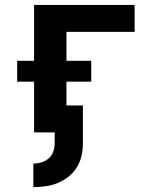

<svg xmlns="http://www.w3.org/2000/svg" viewBox="-20 -540 640 783"><path d="M116 223V127Q133 127 149.5 122Q166 117 179 105.5Q192 94 197.5 77.5Q203 61 203 44V0H119V-207H50V-292H119V-520H529V-410H251V-292H352V-207H251V-110H318V44Q318 70 312.5 95Q307 120 293.5 142Q280 164 260 180Q240 196 216 206Q192 216 166.5 219.5Q141 223 116 223Z"/></svg>

Font: Iosevka Aile Extrabold
Style: Regular
Weight: 800
Designer: Belleve Invis
Foundry: Belleve Invis
Version: Version 27.3.5; ttfautohint (v1.8.4)